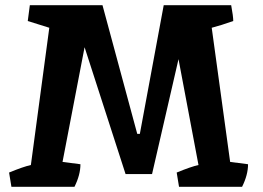

<svg xmlns="http://www.w3.org/2000/svg" viewBox="-20 -720 1012 740"><path d="M519 -204 611 -700H871Q879 -657 879 -639Q831 -622 796 -613L867 -96L936 -87Q936 -46 913 0H670L661 -55Q717 -78 745 -84L668 -492L566 -49H464L306 -538L221 -96L290 -87Q290 -46 267 0H24L15 -55Q71 -78 99 -84L170 -613L87 -639L95 -700H375L509 -204Z"/></svg>

Font: Inika
Style: Bold
Weight: 700
Version: Version 1.001